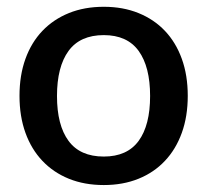

<svg xmlns="http://www.w3.org/2000/svg" viewBox="-20 -538 611 566"><path d="M286 -518Q342.5 -518 388.2 -499.5Q434 -481 466.2 -447Q498.5 -413 516 -364.5Q533.5 -316 533.5 -255.5Q533.5 -195 516 -146.5Q498.5 -98 466.2 -63.8Q434 -29.5 388.2 -11Q342.5 7.5 286 7.5Q229 7.5 183.2 -11Q137.5 -29.5 105 -63.8Q72.5 -98 55 -146.5Q37.5 -195 37.5 -255.5Q37.5 -316 55 -364.5Q72.5 -413 105 -447Q137.5 -481 183.2 -499.5Q229 -518 286 -518ZM286 -76.5Q355 -76.5 388.8 -122.8Q422.5 -169 422.5 -255Q422.5 -341 388.8 -387.8Q355 -434.5 286 -434.5Q216 -434.5 182 -387.8Q148 -341 148 -255Q148 -169 182 -122.8Q216 -76.5 286 -76.5Z"/></svg>

Font: Lato SemiBold
Style: Regular
Weight: 600
Designer: Lukasz Dziedzic with Adam Twardoch and Botio Nikoltchev
Foundry: tyPoland Lukasz Dziedzic
Version: Version 2.015; 2015-08-06; http://www.latofonts.com/